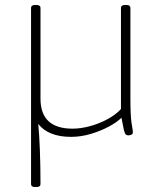

<svg xmlns="http://www.w3.org/2000/svg" viewBox="-20 -545 665 773"><path d="M121 208Q105 208 105 196V-513Q105 -525 122 -525H126Q143 -525 143 -513V-148Q143 -27 272 -27Q305 -27 342 -37Q379 -47 412.5 -65Q446 -83 467 -106V-513Q467 -525 484 -525H489Q505 -525 505 -513V-150Q505 -76 510 -47.5Q515 -19 515 -12Q515 -6 509.5 -3Q504 0 497 0Q490 0 486 -4Q482 -8 478.5 -23Q475 -38 469 -71Q451 -53 418.5 -35.5Q386 -18 346 -6Q306 6 266 6Q175 6 134 -46Q138 -5 140.5 58Q143 121 143 196Q143 208 127 208Z"/></svg>

Font: Asap Semi Expanded Thin
Style: Regular
Weight: 100
Width: 6
Designer: Pablo Cosgaya
Foundry: Omnibus-Type
Version: Version 3.001; ttfautohint (v1.8.4.7-5d5b)